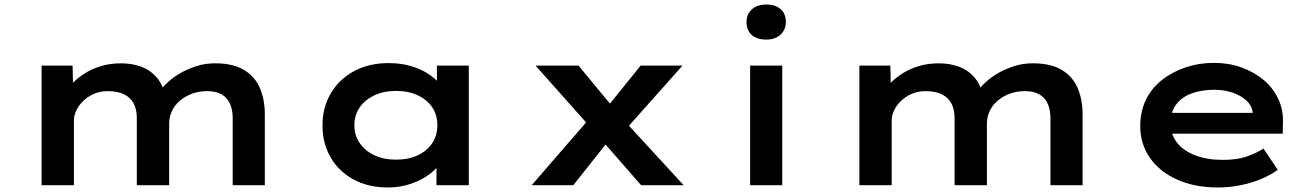

<svg xmlns="http://www.w3.org/2000/svg" viewBox="-20 -819 5802 849"><path d="M164 0V-529H301L304 -399L268 -410Q282 -432 305 -455Q328 -478 359 -497Q390 -516 429.5 -527.5Q469 -539 516 -539Q564 -539 604.5 -524Q645 -509 673 -476.5Q701 -444 712 -391L676 -396L684 -412Q699 -434 723.5 -456.5Q748 -479 780 -497Q812 -515 850 -527Q888 -539 931 -539Q1011 -539 1059.5 -509.5Q1108 -480 1129.5 -429Q1151 -378 1151 -314V0H1009V-297Q1009 -332 997.5 -359Q986 -386 961 -401Q936 -416 896 -416Q860 -416 830 -405Q800 -394 776.5 -374.5Q753 -355 740.5 -328.5Q728 -302 728 -273V0H585V-298Q585 -333 572 -359.5Q559 -386 530.5 -401Q502 -416 456 -416Q423 -416 395.5 -404Q368 -392 348 -372.5Q328 -353 317.5 -330.5Q307 -308 307 -288V0Z M1695 10Q1608 10 1543 -25.5Q1478 -61 1442 -123Q1406 -185 1406 -265Q1406 -345 1443.5 -407.5Q1481 -470 1546.5 -505Q1612 -540 1699 -540Q1751 -540 1794.5 -527.5Q1838 -515 1870.5 -494.5Q1903 -474 1923 -449.5Q1943 -425 1947 -402L1912 -400V-529H2053V0H1910V-141L1939 -134Q1936 -108 1915.5 -83Q1895 -58 1862 -37Q1829 -16 1786 -3Q1743 10 1695 10ZM1731 -113Q1786 -113 1827.5 -132.5Q1869 -152 1891.5 -186.5Q1914 -221 1914 -265Q1914 -310 1891.5 -344Q1869 -378 1827.5 -397.5Q1786 -417 1731 -417Q1677 -417 1635.5 -397.5Q1594 -378 1570.5 -344Q1547 -310 1547 -265Q1547 -221 1570.5 -186.5Q1594 -152 1635.5 -132.5Q1677 -113 1731 -113Z M2815 0 2627 -215 2599 -247 2348 -529H2538L2701 -332L2730 -297L3003 0ZM2331 0 2585 -293 2680 -208 2515 0ZM2738 -237 2649 -326 2813 -529H2998Z M3297 0V-529H3439V0ZM3368 -644Q3327 -644 3304 -664.5Q3281 -685 3281 -722Q3281 -756 3304.5 -777.5Q3328 -799 3368 -799Q3409 -799 3432 -778.5Q3455 -758 3455 -722Q3455 -688 3431.5 -666Q3408 -644 3368 -644Z M3780 0V-529H3917L3920 -399L3884 -410Q3898 -432 3921 -455Q3944 -478 3975 -497Q4006 -516 4045.5 -527.5Q4085 -539 4132 -539Q4180 -539 4220.5 -524Q4261 -509 4289 -476.5Q4317 -444 4328 -391L4292 -396L4300 -412Q4315 -434 4339.5 -456.5Q4364 -479 4396 -497Q4428 -515 4466 -527Q4504 -539 4547 -539Q4627 -539 4675.5 -509.5Q4724 -480 4745.5 -429Q4767 -378 4767 -314V0H4625V-297Q4625 -332 4613.5 -359Q4602 -386 4577 -401Q4552 -416 4512 -416Q4476 -416 4446 -405Q4416 -394 4392.5 -374.5Q4369 -355 4356.5 -328.5Q4344 -302 4344 -273V0H4201V-298Q4201 -333 4188 -359.5Q4175 -386 4146.5 -401Q4118 -416 4072 -416Q4039 -416 4011.5 -404Q3984 -392 3964 -372.5Q3944 -353 3933.5 -330.5Q3923 -308 3923 -288V0Z M5365 10Q5263 10 5185 -25Q5107 -60 5064.5 -121.5Q5022 -183 5022 -261Q5022 -326 5047 -377.5Q5072 -429 5117.5 -465Q5163 -501 5222.5 -521Q5282 -541 5348 -541Q5413 -541 5469 -521Q5525 -501 5567 -466Q5609 -431 5632 -382.5Q5655 -334 5653 -277L5652 -228H5126L5103 -320H5535L5519 -302V-324Q5515 -353 5491 -375Q5467 -397 5430 -409.5Q5393 -422 5350 -422Q5295 -422 5251 -406.5Q5207 -391 5181.5 -358Q5156 -325 5156 -272Q5156 -225 5184.5 -188.5Q5213 -152 5265.5 -132Q5318 -112 5387 -112Q5453 -112 5496 -128Q5539 -144 5567 -162L5630 -68Q5597 -44 5554 -26.5Q5511 -9 5463 0.5Q5415 10 5365 10Z"/></svg>

Font: Lexend Peta SemiBold
Style: Regular
Weight: 600
Designer: Bonnie Shaver-Troup, Thomas Jockin
Foundry: Lexend
Version: Version 1.007